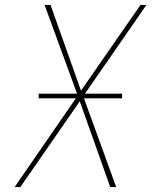

<svg xmlns="http://www.w3.org/2000/svg" viewBox="-20 -755 640 775"><path d="M39 0 286 -358H136V-377H291L160 -735H184L307 -389L547 -735H571L323 -377H473V-358H319L449 0H425L302 -346L62 0Z"/></svg>

Font: Iosevka SS04 Th Ex Obl
Style: Regular
Weight: 100
Width: 7
Italic angle: -9°
Monospace: yes
Designer: Belleve Invis
Foundry: Belleve Invis
Version: Version 19.0.0; ttfautohint (v1.8.4)